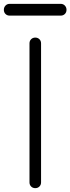

<svg xmlns="http://www.w3.org/2000/svg" viewBox="-53 -976 365 996"><path d="M130 0Q117 0 108.5 -8.5Q100 -17 100 -30V-751Q100 -764 108.5 -772.5Q117 -781 130 -781Q143 -781 151.5 -772.5Q160 -764 160 -751V-30Q160 -17 151.5 -8.5Q143 0 130 0ZM-3 -895Q-16 -895 -24.5 -903.5Q-33 -912 -33 -925Q-33 -938 -24.5 -947Q-16 -956 -3 -956H262Q275 -956 283.5 -947Q292 -938 292 -925Q292 -912 283.5 -903.5Q275 -895 262 -895Z"/></svg>

Font: ComfortaaLight
Style: Regular
Weight: 300
Designer: Johan Aakerlund
Foundry: Johan Aakerlund
Version: Version 3.104; ttfautohint (v1.8.1.43-b0c9)